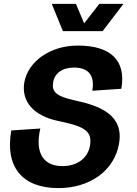

<svg xmlns="http://www.w3.org/2000/svg" viewBox="-20 -950 706 986"><path d="M280 16C442 16 567 -74 591 -211C618 -361 491 -407 366 -434C266 -456 245 -479 253 -528C261 -574 300 -603 360 -603C427 -603 469 -570 454 -484L603 -494C629 -639 549 -716 380 -716C233 -716 124 -631 105 -528C88 -429 153 -355 278 -329C415 -301 455 -277 442 -201C433 -150 390 -97 300 -97C207 -97 157 -160 187 -290L38 -280C5 -94 93 16 280 16ZM246 -930 303 -790H507L614 -930H490L412 -830L370 -930Z"/></svg>

Font: Uncut Sans
Style: Bold Italic
Weight: 700
Italic angle: -10°
Designer: Kasper Nordkvist
Foundry: Uncut Type
Version: Version 1.111;FEAKit 1.0